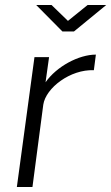

<svg xmlns="http://www.w3.org/2000/svg" viewBox="-20 -743 442 763"><path d="M328 -723 250 -660 185 -723H124L228 -618H274L402 -723ZM47 0H109L152 -327C162 -394 260 -468 353 -464L361 -526C293 -526 205 -479 161 -416L175 -516H117Z"/></svg>

Font: United Sans ExtraLight
Style: Italic
Weight: 200
Italic angle: -8°
Designer: Pablo Impallari, Rodrigo Fuenzalida (Modified by Dan O. Williams)
Version: Version 1.000;PS 001.000;hotconv 1.0.88;makeotf.lib2.5.64775